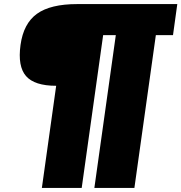

<svg xmlns="http://www.w3.org/2000/svg" viewBox="-20 -720 888 940"><path d="M827 -548H743L638 200H442L547 -548H485L380 200H185L255 -300Q149 -300 107.5 -347.5Q66 -395 80.5 -500Q95 -605 161 -652.5Q227 -700 358 -700H848Z"/></svg>

Font: Fivo Sans Modern ExtBlk
Style: Regular
Weight: 900
Designer: Alexander Slobzheninov
Foundry: Alexander Slobzheninov
Version: 1.0